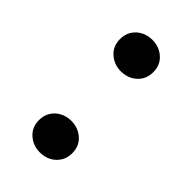

<svg xmlns="http://www.w3.org/2000/svg" viewBox="-173 -570 639 639"><g transform="rotate(45 147.0 -250.0)"><path d="M146.9 -366.4Q114.9 -366.4 91.8 -386.8Q68.7 -407.1 68.7 -440.5Q68.7 -463 79.2 -479.7Q89.8 -496.4 107.6 -505.7Q125.4 -515 146.9 -515Q179.4 -515 202.3 -494.6Q225.2 -474.2 225.2 -440.5Q225.2 -418.2 214.6 -401.5Q203.9 -384.8 186.2 -375.6Q168.4 -366.4 146.9 -366.4ZM146.9 15Q114.9 15 91.8 -5.4Q68.7 -25.8 68.7 -59.1Q68.7 -81.6 79.2 -98.3Q89.8 -115.1 107.6 -124.3Q125.4 -133.6 146.9 -133.6Q179.4 -133.6 202.3 -113.2Q225.2 -92.9 225.2 -59.1Q225.2 -36.8 214.6 -20.1Q203.9 -3.4 186.2 5.8Q168.4 15 146.9 15Z"/></g></svg>

Font: Geologica-Sharp
Style: Regular
Weight: 100
Designer: Sindre Bremnes, Frode Helland
Foundry: Monokrom Skriftforlag AS
Version: Version 1.010;gftools[0.9.28]